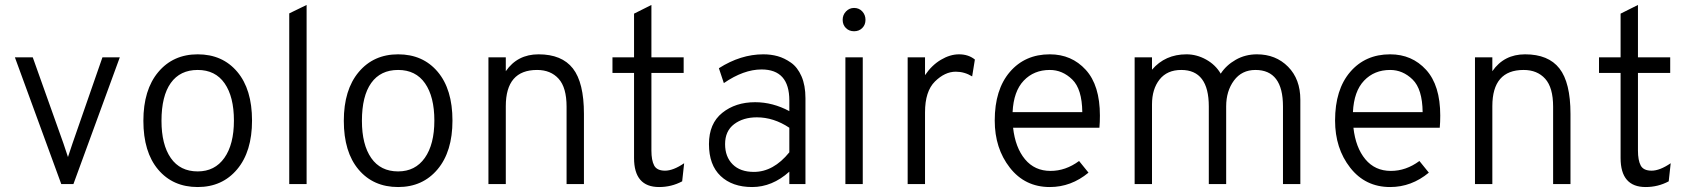

<svg xmlns="http://www.w3.org/2000/svg" viewBox="-20 -742 6805 774"><path d="M227 0 40 -511H112L236 -163Q238 -157 241.5 -146.5Q245 -136 248 -127Q251 -118 254 -109Q257 -118 260 -127Q263 -136 266.5 -146.5Q270 -157 272 -163L393 -511H463L276 0Z M777 12Q677 12 617.5 -58.5Q558 -129 558 -255Q558 -380 618 -451.5Q678 -523 777 -523Q877 -523 936.5 -452.5Q996 -382 996 -256Q996 -131 936 -59.5Q876 12 777 12ZM777 -51Q846 -51 884.5 -105.5Q923 -160 923 -256Q923 -352 885.5 -406Q848 -460 777 -460Q706 -460 668.5 -407.5Q631 -355 631 -255Q631 -159 668.5 -105Q706 -51 777 -51Z M1146 0V-688L1216 -722V0Z M1585 12Q1485 12 1425.5 -58.5Q1366 -129 1366 -255Q1366 -380 1426 -451.5Q1486 -523 1585 -523Q1685 -523 1744.5 -452.5Q1804 -382 1804 -256Q1804 -131 1744 -59.5Q1684 12 1585 12ZM1585 -51Q1654 -51 1692.5 -105.5Q1731 -160 1731 -256Q1731 -352 1693.5 -406Q1656 -460 1585 -460Q1514 -460 1476.5 -407.5Q1439 -355 1439 -255Q1439 -159 1476.5 -105Q1514 -51 1585 -51Z M2264 0V-312Q2264 -389 2232 -424.5Q2200 -460 2145 -460Q2019 -460 2019 -314V0H1949V-511H2019V-455Q2066 -523 2151 -523Q2245 -523 2289.5 -466Q2334 -409 2334 -283V0Z M2637 12Q2536 12 2536 -105V-448H2449V-511H2536V-687L2606 -722V-511H2736V-448H2606V-135Q2606 -96 2617 -75Q2628 -54 2661 -54Q2694 -54 2738 -84L2730 -11Q2687 12 2637 12Z M3162 0V-50Q3093 12 3012 12Q2932 12 2885 -32.5Q2838 -77 2838 -161Q2838 -244 2891.5 -287Q2945 -330 3024 -330Q3095 -330 3162 -294V-337Q3162 -462 3050 -462Q2978 -462 2898 -407L2878 -467Q2966 -523 3057 -523Q3088 -523 3115 -515.5Q3142 -508 3168.5 -489.5Q3195 -471 3211 -434.5Q3227 -398 3227 -346V0ZM3019 -49Q3098 -49 3162 -128V-227Q3099 -269 3031 -269Q2976 -269 2939.5 -241.5Q2903 -214 2903 -161Q2903 -110 2933.5 -79.5Q2964 -49 3019 -49Z M3423 -710Q3443 -710 3456 -696Q3469 -682 3469 -662Q3469 -642 3456 -629Q3443 -616 3423 -616Q3403 -616 3390 -629Q3377 -642 3377 -662Q3377 -682 3390.5 -696Q3404 -710 3423 -710ZM3388 0V-511H3458V0Z M3639 0V-511H3709V-439Q3736 -479 3773 -501Q3810 -523 3846 -523Q3884 -523 3910 -502L3899 -434Q3868 -453 3833 -453Q3789 -453 3749 -413.5Q3709 -374 3709 -289V0Z M4212 12Q4112 12 4051 -66Q3990 -144 3990 -256Q3990 -381 4051 -452Q4112 -523 4212 -523Q4300 -523 4357 -460.5Q4414 -398 4414 -276Q4414 -249 4412 -227H4064Q4073 -147 4112 -100Q4151 -53 4215 -53Q4276 -53 4330 -93L4368 -46Q4298 12 4212 12ZM4062 -290H4343Q4342 -383 4302.5 -421.5Q4263 -460 4212 -460Q4148 -460 4107 -417Q4066 -374 4062 -290Z M5152 0V-313Q5152 -460 5041 -460Q4986 -460 4954.5 -417.5Q4923 -375 4923 -313V0H4853V-313Q4853 -460 4742 -460Q4685 -460 4654.5 -421.5Q4624 -383 4624 -321V0H4554V-511H4624V-461Q4677 -523 4763 -523Q4804 -523 4842 -502Q4880 -481 4901 -445Q4923 -479 4961.5 -501Q5000 -523 5047 -523Q5123 -523 5172.5 -473Q5222 -423 5222 -340V0Z M5584 12Q5484 12 5423 -66Q5362 -144 5362 -256Q5362 -381 5423 -452Q5484 -523 5584 -523Q5672 -523 5729 -460.5Q5786 -398 5786 -276Q5786 -249 5784 -227H5436Q5445 -147 5484 -100Q5523 -53 5587 -53Q5648 -53 5702 -93L5740 -46Q5670 12 5584 12ZM5434 -290H5715Q5714 -383 5674.5 -421.5Q5635 -460 5584 -460Q5520 -460 5479 -417Q5438 -374 5434 -290Z M6241 0V-312Q6241 -389 6209 -424.5Q6177 -460 6122 -460Q5996 -460 5996 -314V0H5926V-511H5996V-455Q6043 -523 6128 -523Q6222 -523 6266.5 -466Q6311 -409 6311 -283V0Z M6614 12Q6513 12 6513 -105V-448H6426V-511H6513V-687L6583 -722V-511H6713V-448H6583V-135Q6583 -96 6594 -75Q6605 -54 6638 -54Q6671 -54 6715 -84L6707 -11Q6664 12 6614 12Z"/></svg>

Font: Overpass Light
Style: Regular
Weight: 300
Designer: Delve Withrington, Thomas Jockin
Foundry: Delve Fonts
Version: Version 3.000;DELV;Overpass